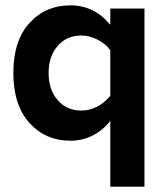

<svg xmlns="http://www.w3.org/2000/svg" viewBox="-20 -515 623 719"><path d="M244 12Q151 12 90.5 -54.5Q30 -121 30 -242Q30 -363 90.5 -429Q151 -495 244 -495Q333 -495 393 -422V-483H521V184H393V-62Q363 -25 325 -6.5Q287 12 244 12ZM284 -101Q346 -101 393 -156V-327Q376 -351 345.5 -366.5Q315 -382 284 -382Q230 -382 196 -343Q162 -304 162 -242Q162 -179 196 -140Q230 -101 284 -101Z"/></svg>

Font: UN Bangla
Style: Bold
Weight: 700
Designer: Desinged by Rajon, Unicode developed by Rashed (IMGN)
Version: Version 2.001;March 19, 2023;FontCreator 14.0.0.2901 64-bit